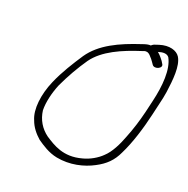

<svg xmlns="http://www.w3.org/2000/svg" viewBox="-126 -810 932 950"><g transform="rotate(20 339.5 -335.5)"><path d="M123 -330C89 -252 80 -171 102 -121C114 -87 136 -61 161 -39C190 -19 225 5 270 14C342 28 413 11 465 -17C513 -42 544 -72 566 -120C598 -184 624 -269 642 -347L657 -412C662 -433 667 -454 670 -476C679 -542 688 -620 662 -661C646 -686 605 -699 555 -683L531 -675C527 -673 522 -670 518 -666C506 -667 493 -664 474 -657C367 -622 274 -579 221 -502C186 -449 150 -392 123 -330ZM157 -324C184 -382 216 -438 250 -487C299 -555 392 -595 486 -625C496 -629 503 -631 507 -630C520 -630 528 -620 534 -613C539 -608 545 -601 551 -592L560 -579C574 -560 617 -580 602 -600L594 -613C587 -622 580 -631 573 -638L562 -648C586 -656 608 -656 619 -641C649 -587 641 -497 621 -412L606 -348C594 -298 578 -247 559 -200C543 -157 519 -107 488 -79C465 -56 428 -34 391 -25C297 1 238 -39 193 -68C156 -95 132 -134 126 -182C125 -225 138 -278 157 -324Z"/></g></svg>

Font: Stray Cat
Style: ExtObl
Weight: 400
Version: Version 1.0